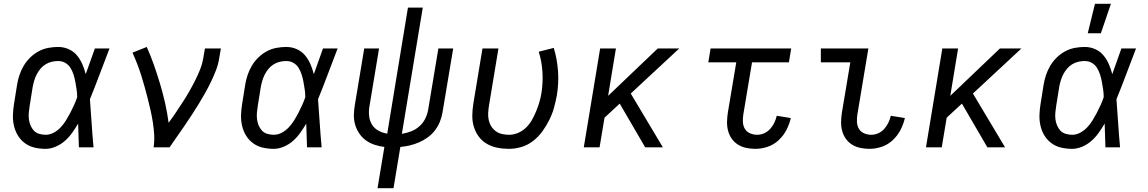

<svg xmlns="http://www.w3.org/2000/svg" viewBox="-20 -775 6040 1010"><path d="M220 8Q190 8 162 1.5Q134 -5 111.5 -21.5Q89 -38 74.5 -61.5Q60 -85 53.5 -113Q47 -141 48 -170.5Q49 -200 54 -230L70 -330Q74 -355 82.5 -380.5Q91 -406 105 -429.5Q119 -453 139 -472.5Q159 -492 183 -505Q207 -518 233.5 -523Q260 -528 286 -528Q315 -528 341 -516.5Q367 -505 384.5 -484Q402 -463 413 -437.5Q424 -412 431 -385Q443 -419 455 -452.5Q467 -486 479 -520H556Q530 -453 505 -386Q480 -319 453 -253Q458 -190 462 -126.5Q466 -63 472 0H395Q394 -31 393 -62.5Q392 -94 391 -125Q377 -101 360 -77Q343 -53 321.5 -34Q300 -15 273 -3.5Q246 8 220 8ZM220 -66Q242 -66 262.5 -77Q283 -88 299 -105Q315 -122 327 -141.5Q339 -161 349.5 -181Q360 -201 369.5 -222Q379 -243 386 -264Q386 -284 383 -304Q380 -324 376.5 -343.5Q373 -363 367 -382Q361 -401 351 -417.5Q341 -434 324 -444Q307 -454 286 -454Q269 -454 252 -450Q235 -446 219.5 -436.5Q204 -427 192.5 -413Q181 -399 173 -383.5Q165 -368 160 -351Q155 -334 152 -318L136 -218Q133 -200 131.5 -182.5Q130 -165 132 -148Q134 -131 140.5 -115.5Q147 -100 158 -88Q169 -76 186 -71Q203 -66 220 -66Z M788 0Q793 -34 791 -67Q789 -100 784 -132Q779 -164 772 -195Q765 -226 757 -257Q749 -288 740.5 -319Q732 -350 722.5 -380Q713 -410 701.5 -439.5Q690 -469 677 -498L752 -528Q773 -481 790 -432.5Q807 -384 822 -334Q837 -284 848.5 -233Q860 -182 867 -129Q887 -156 905 -183Q923 -210 941 -237.5Q959 -265 975 -293Q991 -321 1005.5 -349.5Q1020 -378 1032 -408Q1044 -438 1049 -468L1058 -520H1142L1133 -468Q1128 -436 1116 -405Q1104 -374 1089.5 -344Q1075 -314 1058.5 -284.5Q1042 -255 1024 -226Q1006 -197 987.5 -168.5Q969 -140 949.5 -111.5Q930 -83 910.5 -55.5Q891 -28 872 0Z M1420 8Q1390 8 1362 1.5Q1334 -5 1311.5 -21.5Q1289 -38 1274.5 -61.5Q1260 -85 1253.5 -113Q1247 -141 1248 -170.5Q1249 -200 1254 -230L1270 -330Q1274 -355 1282.5 -380.5Q1291 -406 1305 -429.5Q1319 -453 1339 -472.5Q1359 -492 1383 -505Q1407 -518 1433.5 -523Q1460 -528 1486 -528Q1515 -528 1541 -516.5Q1567 -505 1584.5 -484Q1602 -463 1613 -437.5Q1624 -412 1631 -385Q1643 -419 1655 -452.5Q1667 -486 1679 -520H1756Q1730 -453 1705 -386Q1680 -319 1653 -253Q1658 -190 1662 -126.5Q1666 -63 1672 0H1595Q1594 -31 1593 -62.5Q1592 -94 1591 -125Q1577 -101 1560 -77Q1543 -53 1521.5 -34Q1500 -15 1473 -3.5Q1446 8 1420 8ZM1420 -66Q1442 -66 1462.5 -77Q1483 -88 1499 -105Q1515 -122 1527 -141.5Q1539 -161 1549.5 -181Q1560 -201 1569.5 -222Q1579 -243 1586 -264Q1586 -284 1583 -304Q1580 -324 1576.5 -343.5Q1573 -363 1567 -382Q1561 -401 1551 -417.5Q1541 -434 1524 -444Q1507 -454 1486 -454Q1469 -454 1452 -450Q1435 -446 1419.5 -436.5Q1404 -427 1392.5 -413Q1381 -399 1373 -383.5Q1365 -368 1360 -351Q1355 -334 1352 -318L1336 -218Q1333 -200 1331.5 -182.5Q1330 -165 1332 -148Q1334 -131 1340.5 -115.5Q1347 -100 1358 -88Q1369 -76 1386 -71Q1403 -66 1420 -66Z M1966 215 2002 -2Q1976 -5 1950.5 -13.5Q1925 -22 1905 -36.5Q1885 -51 1870.5 -72Q1856 -93 1848.5 -118Q1841 -143 1841.5 -170Q1842 -197 1847 -225L1896 -520H1974L1923 -213Q1919 -188 1922 -163Q1925 -138 1937.5 -118.5Q1950 -99 1971 -87.5Q1992 -76 2017 -72L2126 -735H2204L2094 -71Q2119 -75 2142.5 -84Q2166 -93 2185.5 -110Q2205 -127 2216.5 -150Q2228 -173 2232 -196L2286 -520H2364L2308 -185Q2304 -160 2294.5 -136Q2285 -112 2269 -90.5Q2253 -69 2231 -53Q2209 -37 2185 -26.5Q2161 -16 2135.5 -10Q2110 -4 2086 -2L2050 215Z M2658 8Q2626 8 2596 2Q2566 -4 2541 -18.5Q2516 -33 2498.5 -56.5Q2481 -80 2472.5 -108.5Q2464 -137 2464.5 -168Q2465 -199 2470 -230L2518 -520H2602L2552 -218Q2549 -199 2548 -180Q2547 -161 2551 -143Q2555 -125 2564.5 -110Q2574 -95 2588.5 -84.5Q2603 -74 2621 -70Q2639 -66 2658 -66Q2682 -66 2705.5 -76Q2729 -86 2747.5 -104Q2766 -122 2778.5 -144.5Q2791 -167 2800.5 -190Q2810 -213 2817 -236.5Q2824 -260 2828 -284Q2837 -340 2833.5 -396Q2830 -452 2814 -503L2893 -523Q2911 -464 2915.5 -400.5Q2920 -337 2909 -272Q2903 -240 2894 -207.5Q2885 -175 2869.5 -144Q2854 -113 2833.5 -84.5Q2813 -56 2785 -34Q2757 -12 2723.5 -2Q2690 8 2658 8Z M3374 0 3240 -230 3160 -156 3134 0H3051L3137 -520H3220L3179 -271L3440 -520H3553L3298 -283L3467 0Z M3954 8Q3929 8 3905.5 3Q3882 -2 3862.5 -14Q3843 -26 3829.5 -45Q3816 -64 3810 -87Q3804 -110 3804.5 -134.5Q3805 -159 3809 -184L3853 -447H3706L3718 -520H4142L4130 -447H3936L3890 -172Q3887 -152 3888 -132.5Q3889 -113 3898.5 -97Q3908 -81 3926 -73.5Q3944 -66 3963 -66Q3982 -66 4000 -74Q4018 -82 4031.5 -97Q4045 -112 4053.5 -130Q4062 -148 4066 -166L4140 -154Q4133 -123 4117.5 -92.5Q4102 -62 4076.5 -38Q4051 -14 4018.5 -3Q3986 8 3954 8Z M4554 8Q4529 8 4505.5 3Q4482 -2 4462.5 -14Q4443 -26 4429.5 -45Q4416 -64 4410 -87Q4404 -110 4404.5 -134.5Q4405 -159 4409 -184L4453 -447H4298V-520H4548L4490 -172Q4487 -152 4488 -132.5Q4489 -113 4498.5 -97Q4508 -81 4526 -73.5Q4544 -66 4563 -66Q4582 -66 4600 -74Q4618 -82 4631.5 -97Q4645 -112 4653.5 -130Q4662 -148 4666 -166L4740 -154Q4733 -123 4717.5 -92.5Q4702 -62 4676.5 -38Q4651 -14 4618.5 -3Q4586 8 4554 8Z M5174 0 5040 -230 4960 -156 4934 0H4851L4937 -520H5020L4979 -271L5240 -520H5353L5098 -283L5267 0Z M5620 8Q5590 8 5562 1.5Q5534 -5 5511.5 -21.5Q5489 -38 5474.5 -61.5Q5460 -85 5453.5 -113Q5447 -141 5448 -170.5Q5449 -200 5454 -230L5470 -330Q5474 -355 5482.5 -380.5Q5491 -406 5505 -429.5Q5519 -453 5539 -472.5Q5559 -492 5583 -505Q5607 -518 5633.5 -523Q5660 -528 5686 -528Q5715 -528 5741 -516.5Q5767 -505 5784.5 -484Q5802 -463 5813 -437.5Q5824 -412 5831 -385Q5843 -419 5855 -452.5Q5867 -486 5879 -520H5956Q5930 -453 5905 -386Q5880 -319 5853 -253Q5858 -190 5862 -126.5Q5866 -63 5872 0H5795Q5794 -31 5793 -62.5Q5792 -94 5791 -125Q5777 -101 5760 -77Q5743 -53 5721.5 -34Q5700 -15 5673 -3.5Q5646 8 5620 8ZM5620 -66Q5642 -66 5662.5 -77Q5683 -88 5699 -105Q5715 -122 5727 -141.5Q5739 -161 5749.5 -181Q5760 -201 5769.5 -222Q5779 -243 5786 -264Q5786 -284 5783 -304Q5780 -324 5776.5 -343.5Q5773 -363 5767 -382Q5761 -401 5751 -417.5Q5741 -434 5724 -444Q5707 -454 5686 -454Q5669 -454 5652 -450Q5635 -446 5619.5 -436.5Q5604 -427 5592.5 -413Q5581 -399 5573 -383.5Q5565 -368 5560 -351Q5555 -334 5552 -318L5536 -218Q5533 -200 5531.5 -182.5Q5530 -165 5532 -148Q5534 -131 5540.5 -115.5Q5547 -100 5558 -88Q5569 -76 5586 -71Q5603 -66 5620 -66ZM5702 -600 5740 -755H5824L5771 -600Z"/></svg>

Font: Iosevka Extended
Style: Italic
Weight: 400
Width: 7
Italic angle: -9°
Monospace: yes
Designer: Belleve Invis
Foundry: Belleve Invis
Version: Version 32.5.0; ttfautohint (v1.8.4)